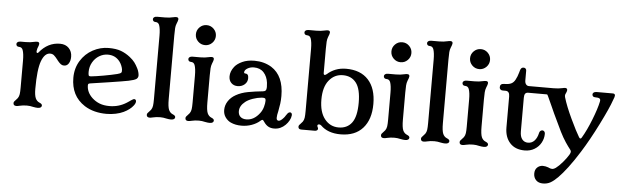

<svg xmlns="http://www.w3.org/2000/svg" viewBox="-57 -974 4653 1435"><g transform="rotate(5 2270.0 -256.0)"><path d="M57 -10Q57 -16 61 -22Q65 -28 71 -33Q81 -43 86 -50Q95 -63 97.5 -80.5Q100 -98 100 -130V-332Q100 -385 90 -412Q86 -422 79 -427Q72 -432 60 -432Q51 -432 45.5 -437.5Q40 -443 40 -452Q40 -460 47.5 -466Q55 -472 70 -472H108Q143 -472 171 -479Q183 -482 193 -482Q210 -482 210 -467Q210 -458 199 -432Q195 -416 195 -412Q195 -398 202 -398Q205 -398 210 -403Q274 -482 365 -482Q407 -482 431.5 -456.5Q456 -431 456 -392Q456 -362 443.5 -342Q431 -322 408 -322Q395 -322 384.5 -329.5Q374 -337 360 -354L355 -361Q338 -383 326.5 -392.5Q315 -402 298 -402Q257 -402 233.5 -339Q210 -276 210 -130Q210 -83 220 -60Q230 -38 250 -30Q270 -22 270 -10Q270 -1 262.5 4.5Q255 10 240 10Q226 10 206 6Q182 0 159 0Q129 0 105 6Q89 10 80 10Q57 10 57 -10Z M591 -33Q537 -68 511.5 -119Q486 -170 486 -237Q486 -309 520.5 -365Q555 -421 611.5 -451.5Q668 -482 730 -482Q786 -482 822.5 -468.5Q859 -455 892 -429Q916 -410 929.5 -392Q943 -374 955 -350Q962 -337 966 -321.5Q970 -306 970 -296Q970 -280 957 -270Q943 -260 899 -251Q859 -243 754 -227L627 -208Q609 -206 604 -203Q599 -200 599 -191Q599 -139 642 -98Q668 -74 699.5 -62Q731 -50 773 -50Q843 -50 901 -87Q910 -93 917 -97.5Q924 -102 929 -106Q937 -111 943 -114.5Q949 -118 954 -118Q960 -118 964 -113.5Q968 -109 968 -102Q968 -88 955 -71Q931 -39 883 -16Q858 -4 824.5 3Q791 10 755 10Q709 10 667.5 -0.5Q626 -11 591 -33ZM811 -294Q834 -300 839.5 -306.5Q845 -313 843 -331Q841 -344 834.5 -360Q828 -376 818 -389Q785 -432 729 -432Q694 -432 663.5 -413.5Q633 -395 614.5 -362.5Q596 -330 596 -291Q596 -272 599 -265Q602 -258 615 -259Q654 -263 712.5 -273.5Q771 -284 811 -294Z M1057 -10Q1057 -16 1061 -22Q1065 -28 1071 -33Q1081 -43 1086 -50Q1095 -63 1097.5 -80.5Q1100 -98 1100 -130V-606Q1100 -659 1090 -686Q1086 -696 1079 -701Q1072 -706 1060 -706Q1051 -706 1045.5 -711.5Q1040 -717 1040 -726Q1040 -734 1047.5 -740Q1055 -746 1070 -746H1128Q1163 -746 1191 -753Q1203 -756 1213 -756Q1230 -756 1230 -741Q1230 -732 1219 -706Q1213 -692 1211.5 -673Q1210 -654 1210 -617V-606V-140Q1210 -83 1220 -60Q1230 -38 1250 -30Q1270 -22 1270 -10Q1270 -1 1262.5 4.5Q1255 10 1240 10Q1226 10 1206 6Q1182 0 1159 0Q1129 0 1105 6Q1089 10 1080 10Q1057 10 1057 -10Z M1347 -10Q1347 -16 1351 -22Q1355 -28 1361 -33Q1371 -43 1376 -50Q1385 -63 1387.5 -80.5Q1390 -98 1390 -130V-332Q1390 -385 1380 -412Q1376 -422 1369 -427Q1362 -432 1350 -432Q1341 -432 1335.5 -437.5Q1330 -443 1330 -452Q1330 -460 1337.5 -466Q1345 -472 1360 -472H1418Q1453 -472 1481 -479Q1493 -482 1503 -482Q1520 -482 1520 -467Q1520 -458 1509 -432Q1503 -417 1501.5 -397Q1500 -377 1500 -343V-332V-140Q1500 -83 1510 -60Q1520 -38 1540 -30Q1560 -22 1560 -10Q1560 -1 1552.5 4.5Q1545 10 1530 10Q1516 10 1496 6Q1472 0 1449 0Q1419 0 1395 6Q1379 10 1370 10Q1347 10 1347 -10ZM1370 -641Q1370 -672 1392 -694Q1414 -716 1445 -716Q1476 -716 1498 -694Q1520 -672 1520 -641Q1520 -610 1498 -588Q1476 -566 1445 -566Q1414 -566 1392 -588Q1370 -610 1370 -641Z M1688 -6Q1664 -17 1647 -40.5Q1630 -64 1630 -96Q1630 -131 1650 -162Q1670 -193 1706 -213Q1745 -235 1796 -244.5Q1847 -254 1907 -260Q1921 -261 1927 -269Q1933 -277 1933 -294Q1933 -302 1931 -326Q1925 -373 1898 -402.5Q1871 -432 1824 -432Q1797 -432 1775.5 -419Q1754 -406 1754 -389Q1754 -385 1756.5 -383Q1759 -381 1763 -381Q1776 -381 1782 -373Q1788 -365 1788 -348Q1788 -319 1766.5 -300.5Q1745 -282 1714 -282Q1685 -282 1666.5 -300.5Q1648 -319 1648 -350Q1648 -387 1676 -423Q1695 -447 1733 -464.5Q1771 -482 1824 -482Q1860 -482 1892 -473.5Q1924 -465 1952 -448Q2047 -388 2047 -237Q2047 -205 2043.5 -179.5Q2040 -154 2034 -123Q2026 -91 2026 -71Q2026 -61 2030.5 -56Q2035 -51 2043 -51Q2057 -51 2079 -76Q2085 -82 2092 -94L2105 -112Q2113 -121 2122 -121Q2129 -121 2133.5 -115.5Q2138 -110 2137 -99Q2135 -80 2124.5 -61Q2114 -42 2098 -26Q2081 -9 2060 0.5Q2039 10 2013 10Q1988 10 1970 0Q1952 -10 1938 -30L1933 -37Q1930 -42 1927 -44.5Q1924 -47 1921 -47Q1917 -47 1907 -39L1905 -37Q1881 -16 1845 -3Q1809 10 1768 10Q1723 10 1688 -6ZM1901 -97Q1917 -118 1924.5 -145Q1932 -172 1932 -192Q1932 -205 1926 -209Q1920 -213 1902 -212Q1869 -209 1835 -197Q1801 -185 1781 -169Q1740 -137 1740 -96Q1740 -70 1756 -55Q1772 -40 1801 -40Q1858 -40 1901 -97Z M2362 -44Q2355 -50 2347 -50Q2334 -50 2334 -39Q2334 -35 2337 -29Q2341 -24 2341 -17Q2341 -9 2334.5 -4.5Q2328 0 2317 0H2217Q2194 0 2194 -20Q2194 -26 2198 -32Q2202 -38 2208 -43Q2218 -53 2223 -60Q2232 -73 2234.5 -90.5Q2237 -108 2237 -140V-606Q2237 -659 2227 -686Q2223 -696 2216 -701Q2209 -706 2197 -706Q2188 -706 2182.5 -711.5Q2177 -717 2177 -726Q2177 -734 2184.5 -740Q2192 -746 2207 -746H2265Q2300 -746 2328 -753Q2340 -756 2350 -756Q2367 -756 2367 -741Q2367 -732 2356 -706Q2350 -691 2348.5 -671Q2347 -651 2347 -617V-606V-437Q2347 -422 2356 -422Q2361 -422 2368 -428H2369Q2397 -454 2433 -468Q2469 -482 2512 -482Q2620 -482 2678.5 -418Q2737 -354 2737 -237Q2737 -121 2678.5 -55.5Q2620 10 2512 10Q2416 10 2362 -44ZM2627 -237Q2627 -340 2591.5 -386Q2556 -432 2492 -432Q2429 -432 2388 -381.5Q2347 -331 2347 -237Q2347 -143 2388 -91.5Q2429 -40 2493 -40Q2557 -40 2592 -86.5Q2627 -133 2627 -237Z M2814 -10Q2814 -16 2818 -22Q2822 -28 2828 -33Q2838 -43 2843 -50Q2852 -63 2854.5 -80.5Q2857 -98 2857 -130V-332Q2857 -385 2847 -412Q2843 -422 2836 -427Q2829 -432 2817 -432Q2808 -432 2802.5 -437.5Q2797 -443 2797 -452Q2797 -460 2804.5 -466Q2812 -472 2827 -472H2885Q2920 -472 2948 -479Q2960 -482 2970 -482Q2987 -482 2987 -467Q2987 -458 2976 -432Q2970 -417 2968.5 -397Q2967 -377 2967 -343V-332V-140Q2967 -83 2977 -60Q2987 -38 3007 -30Q3027 -22 3027 -10Q3027 -1 3019.5 4.5Q3012 10 2997 10Q2983 10 2963 6Q2939 0 2916 0Q2886 0 2862 6Q2846 10 2837 10Q2814 10 2814 -10ZM2837 -641Q2837 -672 2859 -694Q2881 -716 2912 -716Q2943 -716 2965 -694Q2987 -672 2987 -641Q2987 -610 2965 -588Q2943 -566 2912 -566Q2881 -566 2859 -588Q2837 -610 2837 -641Z M3114 -10Q3114 -16 3118 -22Q3122 -28 3128 -33Q3138 -43 3143 -50Q3152 -63 3154.5 -80.5Q3157 -98 3157 -130V-606Q3157 -659 3147 -686Q3143 -696 3136 -701Q3129 -706 3117 -706Q3108 -706 3102.5 -711.5Q3097 -717 3097 -726Q3097 -734 3104.5 -740Q3112 -746 3127 -746H3185Q3220 -746 3248 -753Q3260 -756 3270 -756Q3287 -756 3287 -741Q3287 -732 3276 -706Q3270 -692 3268.5 -673Q3267 -654 3267 -617V-606V-140Q3267 -83 3277 -60Q3287 -38 3307 -30Q3327 -22 3327 -10Q3327 -1 3319.5 4.5Q3312 10 3297 10Q3283 10 3263 6Q3239 0 3216 0Q3186 0 3162 6Q3146 10 3137 10Q3114 10 3114 -10Z M3404 -10Q3404 -16 3408 -22Q3412 -28 3418 -33Q3428 -43 3433 -50Q3442 -63 3444.5 -80.5Q3447 -98 3447 -130V-332Q3447 -385 3437 -412Q3433 -422 3426 -427Q3419 -432 3407 -432Q3398 -432 3392.5 -437.5Q3387 -443 3387 -452Q3387 -460 3394.5 -466Q3402 -472 3417 -472H3475Q3510 -472 3538 -479Q3550 -482 3560 -482Q3577 -482 3577 -467Q3577 -458 3566 -432Q3560 -417 3558.5 -397Q3557 -377 3557 -343V-332V-140Q3557 -83 3567 -60Q3577 -38 3597 -30Q3617 -22 3617 -10Q3617 -1 3609.5 4.5Q3602 10 3587 10Q3573 10 3553 6Q3529 0 3506 0Q3476 0 3452 6Q3436 10 3427 10Q3404 10 3404 -10ZM3427 -641Q3427 -672 3449 -694Q3471 -716 3502 -716Q3533 -716 3555 -694Q3577 -672 3577 -641Q3577 -610 3555 -588Q3533 -566 3502 -566Q3471 -566 3449 -588Q3427 -610 3427 -641Z M3743 -150V-382Q3743 -422 3712 -422H3691Q3680 -422 3673.5 -428.5Q3667 -435 3667 -445Q3667 -458 3674.5 -465Q3682 -472 3698 -472Q3731 -472 3749.5 -480.5Q3768 -489 3780 -511Q3793 -534 3803 -570L3805 -578Q3809 -593 3815 -599.5Q3821 -606 3832 -606Q3842 -606 3847.5 -600Q3853 -594 3853 -585V-512Q3853 -493 3861.5 -482.5Q3870 -472 3883 -472H4025Q4038 -472 4044 -465Q4050 -458 4050 -447Q4050 -436 4043.5 -429Q4037 -422 4025 -422H3883Q3867 -422 3860 -412.5Q3853 -403 3853 -382V-130Q3853 -90 3869.5 -70Q3886 -50 3913 -50Q3942 -50 3961.5 -71Q3981 -92 3989 -128Q3992 -143 4003 -148.5Q4014 -154 4023.5 -147.5Q4033 -141 4033 -126Q4033 -92 4016 -60.5Q3999 -29 3967 -9.5Q3935 10 3893 10Q3822 10 3782.5 -33.5Q3743 -77 3743 -150Z M3980 175Q3980 146 3997.5 129.5Q4015 113 4040 113Q4059 113 4081 121Q4084 123 4087 124Q4101 130 4112 129.5Q4123 129 4137 119Q4159 103 4186.5 71Q4214 39 4230 12Q4237 0 4238 -8Q4239 -16 4234 -23Q4213 -50 4195 -77Q4173 -110 4151.5 -153Q4130 -196 4089 -284L4067 -333L4031 -412Q4026 -422 4019.5 -427Q4013 -432 4001 -432Q3992 -432 3986.5 -437.5Q3981 -443 3981 -452Q3981 -460 3988.5 -466Q3996 -472 4011 -472H4069Q4106 -472 4136 -479Q4147 -482 4154 -482Q4171 -482 4171 -467Q4171 -460 4165 -446Q4160 -437 4158.5 -430Q4157 -423 4160 -412Q4179 -347 4222.5 -255Q4266 -163 4290 -124Q4301 -106 4311 -124Q4345 -181 4378 -265Q4411 -349 4422 -402Q4426 -419 4417.5 -425.5Q4409 -432 4382 -432Q4373 -432 4367.5 -437.5Q4362 -443 4362 -452Q4362 -460 4369.5 -466Q4377 -472 4392 -472H4513Q4530 -472 4530 -457Q4530 -448 4519 -422Q4499 -363 4436.5 -238Q4374 -113 4315 -19Q4270 53 4231 104.5Q4192 156 4161 187Q4131 217 4106.5 230.5Q4082 244 4051 244Q4017 244 3998.5 224.5Q3980 205 3980 175Z"/></g></svg>

Font: Raigarh
Style: Regular
Weight: 400
Designer: jaikishan Patel
Foundry: MagicType
Version: Version 1.000;FEAKit 1.0